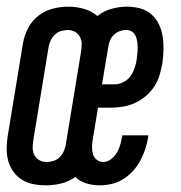

<svg xmlns="http://www.w3.org/2000/svg" viewBox="-24 -548 544 576"><path d="M115 8Q95 8 76.5 4.5Q58 1 42.5 -8.5Q27 -18 16.5 -32.5Q6 -47 1 -64.5Q-4 -82 -4 -101Q-4 -120 -1 -139L45 -419Q49 -442 60.5 -464Q72 -486 91.5 -501Q111 -516 134.5 -522Q158 -528 180 -528Q180 -528 180.5 -528Q181 -528 181 -528Q205 -528 228 -521.5Q251 -515 268 -500Q287 -515 310.5 -521.5Q334 -528 356 -528Q377 -528 396 -523Q415 -518 429.5 -505.5Q444 -493 452.5 -475.5Q461 -458 464 -438.5Q467 -419 466.5 -398.5Q466 -378 463 -358Q460 -340 454.5 -322Q449 -304 438.5 -288Q428 -272 413 -259.5Q398 -247 380.5 -239Q363 -231 344.5 -228Q326 -225 309 -225H270L254 -128Q252 -117 252 -106Q252 -95 255 -85Q258 -75 266.5 -68.5Q275 -62 286 -62Q298 -62 309 -70.5Q320 -79 326.5 -90Q333 -101 336.5 -113Q340 -125 342 -137Q343 -138 343 -139.5Q343 -141 343 -142H421Q421 -140 420.5 -138Q420 -136 420 -134Q417 -116 411 -98.5Q405 -81 396 -64.5Q387 -48 374 -34Q361 -20 344.5 -10Q328 0 310 4Q292 8 275 8Q254 8 234.5 2Q215 -4 202 -17Q182 -3 159.5 2.5Q137 8 115 8Q115 8 115 8Q115 8 115 8ZM282 -295H320Q333 -295 346 -301.5Q359 -308 367 -319Q375 -330 379.5 -343Q384 -356 386 -369Q387 -378 388 -387.5Q389 -397 389 -406Q389 -415 387.5 -424Q386 -433 382.5 -441Q379 -449 371.5 -453.5Q364 -458 354 -458Q345 -458 335 -454.5Q325 -451 317.5 -443.5Q310 -436 306 -426.5Q302 -417 301 -408ZM116 -62Q126 -62 136 -65Q146 -68 154 -75.5Q162 -83 166.5 -92.5Q171 -102 173 -112L219 -392Q221 -404 221 -415.5Q221 -427 216 -437Q211 -447 201 -452.5Q191 -458 180 -458Q170 -458 159.5 -455Q149 -452 141 -444.5Q133 -437 128.5 -427.5Q124 -418 122 -408L76 -128Q74 -116 74 -104.5Q74 -93 79 -83Q84 -73 94 -67.5Q104 -62 116 -62Z"/></svg>

Font: Iosevka SS04
Style: Italic
Weight: 400
Italic angle: -9°
Monospace: yes
Designer: Belleve Invis
Foundry: Belleve Invis
Version: Version 19.0.0; ttfautohint (v1.8.4)